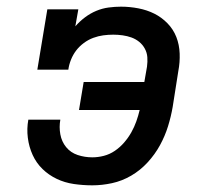

<svg xmlns="http://www.w3.org/2000/svg" viewBox="-20 -548 640 576"><path d="M257 8Q229 8 201.5 4Q174 0 150 -11.5Q126 -23 107.5 -41Q89 -59 78 -83Q67 -107 63.5 -134.5Q60 -162 65 -189H161Q157 -167 161 -145Q165 -123 178.5 -106.5Q192 -90 213 -83Q234 -76 257 -76Q274 -76 291.5 -80.5Q309 -85 324.5 -95.5Q340 -106 352.5 -120.5Q365 -135 374 -151Q383 -167 389 -184Q395 -201 399 -218H217L231 -302H413L421 -348Q423 -363 422 -376.5Q421 -390 414.5 -402Q408 -414 397.5 -422.5Q387 -431 374.5 -435.5Q362 -440 348 -442Q334 -444 320 -444Q305 -444 290 -442Q275 -440 260 -434.5Q245 -429 231.5 -419Q218 -409 208.5 -396.5Q199 -384 193 -369Q187 -354 185 -339H92L122 -520H215L206 -469Q219 -484 235 -496Q251 -508 269 -515.5Q287 -523 306 -525.5Q325 -528 343 -528Q369 -528 395 -523Q421 -518 443 -507Q465 -496 482.5 -478Q500 -460 509 -437Q518 -414 519 -387.5Q520 -361 515 -335L498 -227Q493 -198 484 -169Q475 -140 460 -112.5Q445 -85 423 -61Q401 -37 373.5 -21Q346 -5 316 1.5Q286 8 257 8Z"/></svg>

Font: Iosevka Etoile Medium Oblique
Style: Regular
Weight: 500
Italic angle: -9°
Designer: Belleve Invis
Foundry: Belleve Invis
Version: Version 15.5.2; ttfautohint (v1.8.4)